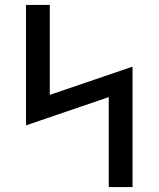

<svg xmlns="http://www.w3.org/2000/svg" viewBox="-20 -755 640 775"><path d="M419 0V-363L85 -249V-735H181V-372L515 -486V0Z"/></svg>

Font: Iosevka Custom Medium Extended
Style: Regular
Weight: 500
Width: 7
Monospace: yes
Designer: Belleve Invis
Foundry: Belleve Invis
Version: Version 11.2.4; ttfautohint (v1.8.4)